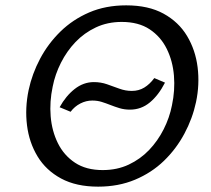

<svg xmlns="http://www.w3.org/2000/svg" viewBox="-20 -688 788 718"><path d="M244 -270 203 -287Q226 -329 259 -355Q292 -381 331 -381Q357 -381 380 -373Q403 -365 426 -356.5Q449 -348 473 -348Q499 -348 519.5 -360.5Q540 -373 557 -396L597 -379Q573 -332 540.5 -305Q508 -278 466 -278Q445 -278 427 -283.5Q409 -289 392.5 -295.5Q376 -302 360 -307Q344 -312 325 -312Q302 -312 280.5 -301Q259 -290 244 -270ZM347 10Q265 10 208.5 -20.5Q152 -51 120.5 -103Q89 -155 81 -219.5Q73 -284 87 -351Q100 -412 130 -468.5Q160 -525 206 -570Q252 -615 313.5 -641.5Q375 -668 452 -668Q535 -668 591.5 -637Q648 -606 679.5 -553.5Q711 -501 719 -436.5Q727 -372 713 -306Q700 -245 669.5 -188Q639 -131 593 -86.5Q547 -42 485 -16Q423 10 347 10ZM364 -52Q418 -52 461.5 -72.5Q505 -93 537.5 -127Q570 -161 592 -204.5Q614 -248 623 -294Q635 -350 630.5 -405Q626 -460 603.5 -505.5Q581 -551 539.5 -578.5Q498 -606 435 -606Q382 -606 338.5 -585.5Q295 -565 262.5 -531Q230 -497 208 -453.5Q186 -410 177 -364Q165 -308 169.5 -253Q174 -198 196.5 -152.5Q219 -107 260.5 -79.5Q302 -52 364 -52Z"/></svg>

Font: Ysabeau Infant Medium
Style: Italic
Weight: 500
Italic angle: -12°
Designer: Christian Thalmann (Catharsis Fonts)
Version: Version 2.001;gftools[0.9.30]; featfreeze: ss01,ss02,lnum